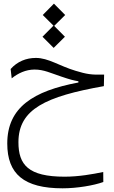

<svg xmlns="http://www.w3.org/2000/svg" viewBox="-20 -732 626 1057"><path d="M324.7 304.7C403.8 304.7 496.1 289.1 548.8 270L548.3 214.8C490.2 227.1 412.1 240.7 335.9 240.7C135.7 240.7 81.5 175.3 81.5 50.8C81.5 -131.3 231.9 -201.2 551.8 -257.8L553.2 -321.3C482.9 -319.3 457.5 -323.7 396 -342.3C306.2 -369.1 246.6 -413.1 177.7 -413.1C123.5 -413.1 75.2 -393.1 38.6 -352.1L44.4 -300.8C78.6 -328.1 121.6 -349.1 170.4 -349.1C221.7 -349.1 259.3 -329.6 318.4 -310.1C365.7 -293.9 385.3 -289.1 411.6 -284.7V-277.8C163.1 -231.4 20 -140.6 20 58.1C20 225.6 111.3 304.7 324.7 304.7ZM275.4 -468.3 337.4 -529.8 278.3 -589.4 338.9 -649.4 276.9 -711.9 215.3 -649.4 274.4 -590.8 213.9 -529.8Z"/></svg>

Font: Cascadia Mono Light
Style: Regular
Weight: 300
Monospace: yes
Designer: Aaron Bell
Foundry: Saja Typeworks
Version: Version 2404.023